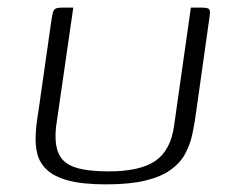

<svg xmlns="http://www.w3.org/2000/svg" viewBox="-20 -480 617 503"><path d="M494 -188Q490 -157 484 -129Q478 -101 465 -77Q452 -53 427 -35Q402 -17 361 -7Q320 3 258 3Q197 3 159.5 -7Q122 -17 103 -35Q84 -53 78 -76Q72 -99 73.5 -127Q75 -155 80 -184L115 -429Q117 -442 119 -448.5Q121 -455 126 -457.5Q131 -460 141 -460H172L127 -149Q122 -104 133.5 -78Q145 -52 177 -41.5Q209 -31 264 -31Q347 -31 387 -58.5Q427 -86 436 -150L480 -460H510Q521 -460 525.5 -457.5Q530 -455 530 -448.5Q530 -442 528 -429Z"/></svg>

Font: Genos Thin Light
Style: Italic
Weight: 300
Italic angle: -8°
Version: Version 1.010